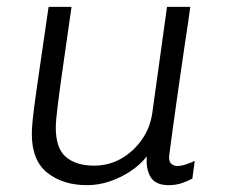

<svg xmlns="http://www.w3.org/2000/svg" viewBox="-20 -531 657 561"><path d="M234 10Q164 10 118.5 -26Q73 -62 73 -139Q73 -165 79.5 -215Q86 -265 97 -339.5Q108 -414 122 -511H189Q176 -419 165.5 -346.5Q155 -274 149 -226Q143 -178 143 -158Q143 -97 173 -72Q203 -47 255 -47Q298 -47 334 -67.5Q370 -88 394.5 -123Q419 -158 425 -201L468 -511H536Q534 -495 529.5 -464.5Q525 -434 519 -394.5Q513 -355 507 -312Q501 -269 495 -228Q489 -187 484.5 -152.5Q480 -118 477 -96.5Q474 -75 474 -71Q474 -58 481 -52Q488 -46 498 -46Q509 -46 523 -50.5Q537 -55 549 -61L542 -9Q529 -2 511.5 4Q494 10 473 10Q435 10 420.5 -13Q406 -36 409 -74Q389 -49 361 -30.5Q333 -12 300.5 -1Q268 10 234 10Z"/></svg>

Font: Chivo ExtraLight
Style: Italic
Weight: 250
Italic angle: -8.05°
Designer: Hector Gatti
Foundry: Omnibus-Type
Version: Version 2.002